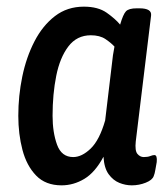

<svg xmlns="http://www.w3.org/2000/svg" viewBox="-20 -550 505 577"><path d="M165 7Q117 7 88.5 -22.5Q60 -52 47.5 -99.5Q35 -147 35 -202Q35 -262 47 -320Q59 -378 83.5 -425.5Q108 -473 145 -501.5Q182 -530 232 -530Q275 -530 301 -511.5Q327 -493 341 -476Q350 -507 358.5 -516Q367 -525 391 -525H399Q437 -525 434 -503L388 -125Q385 -97 393 -87.5Q401 -78 412 -78Q424 -78 431.5 -81Q439 -84 444 -84Q453 -84 451 -63Q449 -53 447 -40.5Q445 -28 442 -21Q438 -9 418 -1Q398 7 376 7Q357 7 338.5 -0.5Q320 -8 306.5 -26.5Q293 -45 291 -79Q266 -32 233.5 -12.5Q201 7 165 7ZM200 -78Q226 -78 252.5 -103.5Q279 -129 296 -188L316 -355Q319 -386 324 -410Q314 -421 297 -432.5Q280 -444 253 -444Q211 -444 185.5 -410.5Q160 -377 149 -322Q138 -267 138 -202Q138 -152 151.5 -115Q165 -78 200 -78Z"/></svg>

Font: Asap Condensed Condensed Medium
Style: Italic
Weight: 500
Width: 3
Italic angle: -6°
Designer: Pablo Cosgaya
Foundry: Omnibus-Type
Version: Version 3.001; ttfautohint (v1.8.4.7-5d5b)